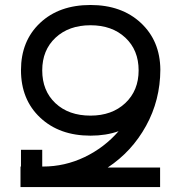

<svg xmlns="http://www.w3.org/2000/svg" viewBox="-20 -757 715 777"><path d="M150.9 -472.2Q150.9 -389.6 204.3 -339.4Q257.8 -289.1 346.2 -289.1Q433.1 -289.1 487.1 -339.8Q541 -390.6 541 -472.2Q541 -554.2 487.3 -604.5Q433.6 -654.8 346.2 -654.8Q258.8 -654.8 204.8 -604.5Q150.9 -554.2 150.9 -472.2ZM64.9 -83V-150.9H150.9V-83H153.8Q242.2 -83 322.3 -121.3Q402.3 -159.7 460 -226.1Q409.2 -208 346.2 -208Q220.2 -208 142.6 -281Q64.9 -354 64.9 -473.1Q64.9 -591.3 142.1 -664.1Q219.2 -736.8 346.2 -736.8Q472.2 -736.8 550 -664.3Q627.9 -591.8 628.9 -475.1Q628.4 -351.6 571 -247.6Q513.7 -143.6 416 -79.1H627.9V0H63V-83Z"/></svg>

Font: Telcell.Market
Style: Regular
Weight: 400
Designer: Rasmus Andersson, Sedrak Mkrtchyan
Version: Version 3.019;git-0a5106e0b